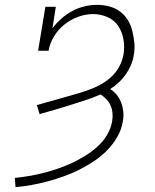

<svg xmlns="http://www.w3.org/2000/svg" viewBox="-20 -763 640 791"><path d="M44 8 41 -30Q70 -33 100 -38Q130 -43 159 -50.5Q188 -58 217.5 -68Q247 -78 275 -91Q303 -104 330 -120.5Q357 -137 381 -158.5Q405 -180 421 -207Q437 -234 442 -263Q445 -280 443.5 -297Q442 -314 435.5 -328.5Q429 -343 418 -354.5Q407 -366 394 -374Q363 -360 331.5 -350Q300 -340 269 -330Q238 -320 206.5 -311Q175 -302 143 -293L132 -330Q159 -338 184.5 -345Q210 -352 236 -359.5Q262 -367 288.5 -374.5Q315 -382 341 -391Q367 -400 391.5 -413Q416 -426 437 -445Q458 -464 471.5 -489Q485 -514 489 -540Q494 -571 488.5 -601.5Q483 -632 467 -656Q451 -680 423 -692.5Q395 -705 363 -705Q333 -705 302.5 -694Q272 -683 246 -662.5Q220 -642 202.5 -613Q185 -584 180 -554H137L167 -735H210L196 -646Q212 -668 233 -686.5Q254 -705 278.5 -718Q303 -731 329 -737Q355 -743 380 -743Q406 -743 430.5 -736.5Q455 -730 474.5 -715.5Q494 -701 506.5 -680.5Q519 -660 525 -636Q531 -612 533.5 -586.5Q536 -561 531 -535Q528 -515 519.5 -495Q511 -475 498.5 -457Q486 -439 469.5 -423.5Q453 -408 434 -396Q450 -386 461.5 -371.5Q473 -357 479.5 -339.5Q486 -322 488 -302.5Q490 -283 486 -263Q481 -230 463.5 -199.5Q446 -169 421 -143.5Q396 -118 366.5 -98.5Q337 -79 306 -63.5Q275 -48 242.5 -36.5Q210 -25 177 -16Q144 -7 111 -1Q78 5 44 8Z"/></svg>

Font: Iosevka Etoile Extralight
Style: Italic
Weight: 200
Italic angle: -9°
Designer: Belleve Invis
Foundry: Belleve Invis
Version: Version 22.1.2; ttfautohint (v1.8.4)